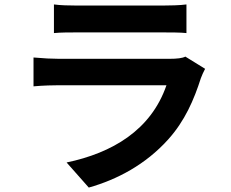

<svg xmlns="http://www.w3.org/2000/svg" viewBox="-20 -787 1040 865"><path d="M223 -767V-638C252 -641 295 -641 327 -641H710C746 -641 793 -641 820 -638V-767C792 -763 743 -762 712 -762H327C292 -762 251 -763 223 -767ZM904 -477 815 -532C802 -525 778 -522 742 -522H247C216 -522 174 -524 131 -528V-398C174 -402 223 -403 247 -403H730C660 -200 485 -98 280 -55L380 58C508 22 636 -46 737 -158C813 -242 854 -338 885 -435C889 -446 897 -464 904 -477Z"/></svg>

Font: Spoqa Han Sans Neo Bold
Style: Bold
Weight: 700
Designer: [Spoqa Han Sans Neo] Dong-huui Kim  Younghwa Kang  Yujin Lee  [Noto Sans] Ryoko NISHIZUKA  (kana & ideographs); Paul D. 
Foundry: Spoqa (http://www.spoqa-han-sans.com)
Version: Version 1.100;hotconv 1.0.109;makeotfexe 2.5.65596